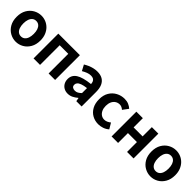

<svg xmlns="http://www.w3.org/2000/svg" viewBox="302 -1814 3067 3067"><g transform="rotate(45 1835.0 -280.5)"><path d="M313.3 13.8Q243.3 13.8 181.6 -21.1Q119.9 -55.9 82 -121.7Q44.2 -187.5 44.2 -279.9Q44.2 -372.8 82 -438.4Q119.9 -503.9 181.6 -538.7Q243.3 -573.5 313.3 -573.5Q365.7 -573.5 414.1 -553.9Q462.4 -534.2 500 -496.4Q537.6 -458.5 559.6 -404.2Q581.6 -349.8 581.6 -279.9Q581.6 -187.5 543.6 -121.7Q505.7 -55.9 444.5 -21.1Q383.3 13.8 313.3 13.8ZM313.3 -105.8Q351.3 -105.8 377.9 -127.3Q404.5 -148.9 418 -188.2Q431.5 -227.4 431.5 -279.9Q431.5 -332.7 418 -371.7Q404.5 -410.7 377.9 -432.3Q351.3 -454 313.3 -454Q275.2 -454 248.7 -432.3Q222.1 -410.7 208.3 -371.7Q194.5 -332.7 194.5 -279.9Q194.5 -227.4 208.3 -188.2Q222.1 -148.9 248.7 -127.3Q275.2 -105.8 313.3 -105.8Z M705.3 0V-559.8H1192.3V0H1045.6V-444.1H852V0Z M1487.4 13.8Q1437.9 13.8 1400.6 -7.9Q1363.4 -29.5 1342.8 -67.2Q1322.2 -105 1322.2 -152.6Q1322.2 -242.2 1398.9 -291.6Q1475.7 -341 1644.3 -359.4Q1643.2 -386.8 1634.1 -408.6Q1625 -430.4 1604.4 -442.9Q1583.8 -455.5 1549.1 -455.5Q1510.3 -455.5 1472.3 -440.5Q1434.3 -425.6 1395 -402.4L1342.7 -500.1Q1376.1 -520.7 1413.2 -537.1Q1450.3 -553.4 1491.3 -563.5Q1532.3 -573.5 1576.1 -573.5Q1647.4 -573.5 1695 -545.7Q1742.6 -517.8 1766.9 -463Q1791.1 -408.3 1791.1 -327V0H1671.4L1660.9 -59.9H1656.4Q1620.3 -28.4 1578 -7.3Q1535.8 13.8 1487.4 13.8ZM1535.7 -101.1Q1567.1 -101.1 1592.6 -115.4Q1618.1 -129.7 1644.3 -155.8V-268.4Q1576.4 -260.3 1536.2 -245.2Q1496 -230.1 1479.1 -209.7Q1462.1 -189.3 1462.1 -163.8Q1462.1 -130.8 1482.7 -116Q1503.3 -101.1 1535.7 -101.1Z M2178.8 13.8Q2101.7 13.8 2040 -21.1Q1978.3 -55.9 1942.2 -121.7Q1906.2 -187.5 1906.2 -279.9Q1906.2 -372.8 1945.8 -438.4Q1985.4 -503.9 2050.8 -538.7Q2116.1 -573.5 2191.5 -573.5Q2244 -573.5 2284.1 -556.2Q2324.2 -538.8 2354.9 -511.4L2285.1 -417.6Q2264.6 -435.6 2243.9 -444.8Q2223.2 -454 2200.1 -454Q2157.4 -454 2124.9 -432.3Q2092.3 -410.7 2074.4 -371.7Q2056.5 -332.7 2056.5 -279.9Q2056.5 -227.4 2074.5 -188.2Q2092.5 -148.9 2123.7 -127.3Q2154.9 -105.8 2194.7 -105.8Q2225.4 -105.8 2253 -118.8Q2280.7 -131.9 2304 -150.9L2362.4 -53.9Q2322.4 -18.6 2273.8 -2.4Q2225.2 13.8 2178.8 13.8Z M2468.3 0V-559.8H2615V-350.9H2818V-559.8H2964.8V0H2818V-222.8H2615V0Z M3357.3 13.8Q3287.3 13.8 3225.6 -21.1Q3163.9 -55.9 3126 -121.7Q3088.2 -187.5 3088.2 -279.9Q3088.2 -372.8 3126 -438.4Q3163.9 -503.9 3225.6 -538.7Q3287.3 -573.5 3357.3 -573.5Q3409.7 -573.5 3458.1 -553.9Q3506.4 -534.2 3544 -496.4Q3581.6 -458.5 3603.6 -404.2Q3625.6 -349.8 3625.6 -279.9Q3625.6 -187.5 3587.6 -121.7Q3549.7 -55.9 3488.5 -21.1Q3427.3 13.8 3357.3 13.8ZM3357.3 -105.8Q3395.3 -105.8 3421.9 -127.3Q3448.5 -148.9 3462 -188.2Q3475.5 -227.4 3475.5 -279.9Q3475.5 -332.7 3462 -371.7Q3448.5 -410.7 3421.9 -432.3Q3395.3 -454 3357.3 -454Q3319.2 -454 3292.7 -432.3Q3266.1 -410.7 3252.3 -371.7Q3238.5 -332.7 3238.5 -279.9Q3238.5 -227.4 3252.3 -188.2Q3266.1 -148.9 3292.7 -127.3Q3319.2 -105.8 3357.3 -105.8Z"/></g></svg>

Font: Noto Sans KR Thin
Style: Regular
Weight: 100
Designer: Ryoko NISHIZUKA 西塚涼子 (kana, bopomofo & ideographs); Paul D. Hunt (Latin, Greek & Cyrillic); Sandoll Communications 산돌커뮤니
Foundry: Adobe
Version: Version 2.004-H2;hotconv 1.0.118;makeotfexe 2.5.65603